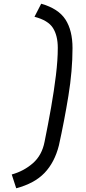

<svg xmlns="http://www.w3.org/2000/svg" viewBox="-20 -864 461 1030"><path d="M67 146 43 72Q108 54 156.5 11.5Q205 -31 219 -103Q238 -196 254 -287Q270 -378 280 -460Q290 -542 290 -607Q290 -673 264 -714Q238 -755 165 -774L201 -844Q293 -818 331 -759.5Q369 -701 369 -606Q369 -485 347 -350Q325 -215 296 -84Q273 7 219 63.5Q165 120 67 146Z"/></svg>

Font: Finlandica
Style: Italic
Weight: 400
Italic angle: -8°
Designer: Niklas Ekholm, Juho Hiilivirta, Jaakko Suomalainen
Foundry: Helsinki Type Studio
Version: Version 1.064